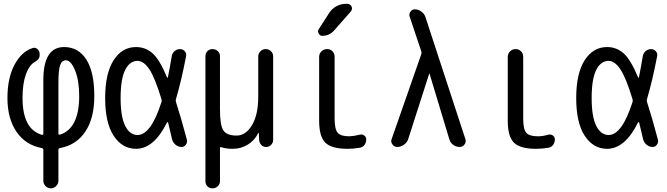

<svg xmlns="http://www.w3.org/2000/svg" viewBox="-20 -780 3540 1019"><path d="M290 -339.8V-71.3Q290 -63.5 297.9 -65.4Q399.4 -96.7 400.4 -269.5Q400.4 -352.5 378.4 -406.2Q356.4 -460 330.1 -460Q308.6 -460 299.3 -434.6Q290 -409.2 290 -339.8ZM202.1 5.9Q116.2 -9.8 67.9 -80.1Q19.5 -150.4 19.5 -259.8Q19.5 -366.2 57.1 -436.5Q94.7 -506.8 154.3 -525.4Q168 -529.3 179.2 -519Q190.4 -508.8 190.4 -494.1V-486.3Q190.4 -464.8 163.1 -450.2Q134.8 -433.6 117.2 -384.8Q99.6 -335.9 99.6 -259.8Q99.6 -94.7 202.1 -64.5Q210 -62.5 210 -71.3V-355.5Q210 -530.3 320.3 -530.3Q395.5 -530.3 438 -464.4Q480.5 -398.4 480.5 -269.5Q480.5 -152.3 432.6 -81.1Q384.8 -9.8 297.9 5.9Q290 7.8 290 15.6V179.7Q290 195.3 277.8 207.5Q265.6 219.7 250 219.7Q234.4 219.7 222.2 208Q210 196.3 210 179.7V15.6Q210 7.8 202.1 5.9Z M710 -457Q668.9 -457 644.5 -409.2Q620.1 -361.3 620.1 -259.8Q620.1 -160.2 644.5 -111.8Q668.9 -63.5 710 -63.5Q781.2 -63.5 836.9 -238.3Q839.8 -246.1 836.9 -253.9Q801.8 -369.1 772 -413.1Q742.2 -457 710 -457ZM702.1 9.8Q628.9 9.8 583.5 -59.1Q538.1 -127.9 538.1 -259.8Q538.1 -390.6 583 -460.4Q627.9 -530.3 702.1 -530.3Q752 -530.3 789.6 -497.1Q827.1 -463.9 866.2 -370.1Q869.1 -364.3 871.1 -370.1Q881.8 -422.9 891.6 -482.4Q894.5 -499 907.2 -509.3Q919.9 -519.5 935.5 -519.5Q950.2 -519.5 960.4 -508.3Q970.7 -497.1 967.8 -482.4Q942.4 -350.6 914.1 -254.9Q911.1 -246.1 914.1 -238.3Q941.4 -153.3 971.7 -39.1Q975.6 -25.4 966.8 -12.7Q958 0 943.4 0Q926.8 0 912.6 -11.2Q898.4 -22.5 893.6 -39.1Q891.6 -46.9 883.8 -80.6Q876 -114.3 872.1 -129.9Q871.1 -131.8 869.1 -131.8Q867.2 -131.8 866.2 -129.9Q796.9 9.8 702.1 9.8Z M1070.3 181.6V-482.4Q1070.3 -498 1081.1 -508.8Q1091.8 -519.5 1107.9 -519.5Q1124 -519.5 1135.7 -508.8Q1147.5 -498 1147.5 -482.4V-198.2Q1147.5 -115.2 1165.5 -87.9Q1183.6 -60.5 1235.4 -60.5Q1284.2 -60.5 1317.4 -115.7Q1350.6 -170.9 1350.6 -267.6V-480.5Q1350.6 -496.1 1362.3 -507.8Q1374 -519.5 1390.6 -519.5Q1406.2 -519.5 1418 -508.3Q1429.7 -497.1 1429.7 -480.5V-37.1Q1429.7 -22.5 1418.9 -11.2Q1408.2 0 1392.6 0Q1377 0 1366.7 -10.7Q1356.4 -21.5 1355.5 -37.1L1353.5 -74.2Q1353.5 -75.2 1352.5 -75.2Q1350.6 -75.2 1350.6 -74.2Q1332 -35.2 1295.4 -12.7Q1258.8 9.8 1214.8 9.8Q1179.7 9.8 1154.3 1Q1147.5 -1 1147.5 6.8V181.6Q1147.5 197.3 1135.7 208.5Q1124 219.7 1107.9 219.7Q1091.8 219.7 1081.1 209Q1070.3 198.2 1070.3 181.6Z M1890.6 -65.4Q1903.3 -68.4 1913.6 -60.5Q1923.8 -52.7 1923.8 -40Q1923.8 -30.3 1919.9 -20.5Q1916 -10.7 1908.7 -4.4Q1901.4 2 1890.6 3.9Q1857.4 9.8 1824.2 9.8Q1740.2 9.8 1707 -22.5Q1673.8 -54.7 1673.8 -139.6V-478.5Q1673.8 -495.1 1686 -507.3Q1698.2 -519.5 1715.8 -519.5Q1733.4 -519.5 1744.6 -507.8Q1755.9 -496.1 1755.9 -478.5V-150.4Q1755.9 -94.7 1772 -75.7Q1788.1 -56.6 1834 -56.6Q1858.4 -57.6 1890.6 -65.4ZM1689.5 -589.8Q1677.7 -589.8 1671.4 -602.1Q1665 -614.3 1670.9 -624L1727.5 -711.9Q1742.2 -734.4 1766.1 -747.1Q1790 -759.8 1816.4 -759.8H1822.3Q1838.9 -759.8 1845.7 -745.6Q1852.5 -731.4 1840.8 -717.8L1754.9 -620.1Q1729.5 -589.8 1689.5 -589.8Z M2087.9 0Q2072.3 0 2062.5 -13.7Q2052.7 -27.3 2058.6 -42L2215.8 -492.2Q2218.8 -500 2215.8 -507.8L2154.3 -691.4Q2149.4 -705.1 2158.2 -717.8Q2167 -730.5 2181.6 -730.5Q2199.2 -730.5 2215.3 -719.2Q2231.4 -708 2237.3 -691.4L2450.2 -41Q2455.1 -26.4 2445.3 -13.2Q2435.5 0 2419.9 0Q2400.4 0 2384.8 -11.7Q2369.1 -23.4 2364.3 -42L2259.8 -388.7Q2259.8 -389.6 2258.8 -389.6Q2257.8 -389.6 2257.8 -388.7L2146.5 -42Q2140.6 -23.4 2123.5 -11.7Q2106.4 0 2087.9 0Z M2825.2 9.8Q2741.2 9.8 2708 -22.5Q2674.8 -54.7 2674.8 -139.6V-478.5Q2674.8 -495.1 2687 -507.3Q2699.2 -519.5 2716.3 -519.5Q2733.4 -519.5 2745.1 -507.8Q2756.8 -496.1 2756.8 -478.5V-150.4Q2756.8 -94.7 2772.9 -75.7Q2789.1 -56.6 2835 -56.6Q2860.4 -56.6 2891.6 -65.4Q2904.3 -68.4 2914.6 -60.5Q2924.8 -52.7 2924.8 -40Q2924.8 -24.4 2916 -11.7Q2907.2 1 2891.6 3.9Q2859.4 9.8 2825.2 9.8Z M3210 -457Q3168.9 -457 3144.5 -409.2Q3120.1 -361.3 3120.1 -259.8Q3120.1 -160.2 3144.5 -111.8Q3168.9 -63.5 3210 -63.5Q3281.2 -63.5 3336.9 -238.3Q3339.8 -246.1 3336.9 -253.9Q3301.8 -369.1 3272 -413.1Q3242.2 -457 3210 -457ZM3202.1 9.8Q3128.9 9.8 3083.5 -59.1Q3038.1 -127.9 3038.1 -259.8Q3038.1 -390.6 3083 -460.4Q3127.9 -530.3 3202.1 -530.3Q3252 -530.3 3289.6 -497.1Q3327.1 -463.9 3366.2 -370.1Q3369.1 -364.3 3371.1 -370.1Q3381.8 -422.9 3391.6 -482.4Q3394.5 -499 3407.2 -509.3Q3419.9 -519.5 3435.5 -519.5Q3450.2 -519.5 3460.4 -508.3Q3470.7 -497.1 3467.8 -482.4Q3442.4 -350.6 3414.1 -254.9Q3411.1 -246.1 3414.1 -238.3Q3441.4 -153.3 3471.7 -39.1Q3475.6 -25.4 3466.8 -12.7Q3458 0 3443.4 0Q3426.8 0 3412.6 -11.2Q3398.4 -22.5 3393.6 -39.1Q3391.6 -46.9 3383.8 -80.6Q3376 -114.3 3372.1 -129.9Q3371.1 -131.8 3369.1 -131.8Q3367.2 -131.8 3366.2 -129.9Q3296.9 9.8 3202.1 9.8Z"/></svg>

Font: Rounded Mgen+ 1m regular
Style: Regular
Weight: 400
Designer: [Source Han Sans]
Ryoko NISHIZUKA  (kana & ideographs); Paul D. Hunt (Latin, Greek & Cyrillic); Wenlong ZHANG  (bopomofo
Version: Version 1.059.20150602